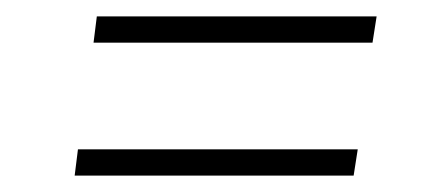

<svg xmlns="http://www.w3.org/2000/svg" viewBox="-20 -448 529 234"><path d="M98 -428H439L434 -396H94ZM75 -266H416L411 -234H71Z"/></svg>

Font: FiraGO UltraLight
Style: Italic
Weight: 200
Italic angle: -8°
Designer: bBox Type GmbH
Foundry: bBox Type GmbH
Version: Version 1.001